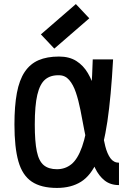

<svg xmlns="http://www.w3.org/2000/svg" viewBox="-20 -910 640 944"><path d="M565 -110V0Q523 0 494.5 -22.5Q466 -45 447.5 -83.5Q429 -122 416.5 -170Q404 -218 394.5 -269.5Q385 -321 375.5 -369Q366 -417 353 -455.5Q340 -494 320 -517Q300 -540 270 -540Q228 -541 202 -519Q176 -497 163.5 -444Q151 -391 151 -298Q151 -214 161 -166Q171 -118 195 -98Q219 -78 260 -78Q301 -78 331.5 -103Q362 -128 383.5 -188.5Q405 -249 418 -353.5Q431 -458 436 -618H536Q526 -435 508 -313Q490 -191 458.5 -119Q427 -47 378.5 -16.5Q330 14 260 14Q182 14 136 -17Q90 -48 70.5 -116.5Q51 -185 51 -298Q51 -389 63 -453Q75 -517 101.5 -556.5Q128 -596 169.5 -614Q211 -632 270 -632Q321 -632 355.5 -610Q390 -588 412 -550.5Q434 -513 447 -467Q460 -421 467.5 -371Q475 -321 481.5 -275Q488 -229 497.5 -191.5Q507 -154 523 -132Q539 -110 565 -110ZM247 -671 181 -741 353 -890 419 -820Z"/></svg>

Font: Victor Mono
Style: Bold
Weight: 700
Monospace: yes
Designer: Rune Bjørnerås
Version: Version 1.561;gftools[0.9.30]